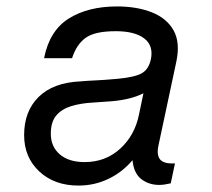

<svg xmlns="http://www.w3.org/2000/svg" viewBox="-20 -559 658 597"><path d="M524 -51 511 11Q502 13 493 14.5Q484 16 475 16Q443 16 419.5 -2Q396 -20 392 -61Q361 -24 317.5 -3Q274 18 224 18Q149 18 102 -26Q55 -70 55 -139Q55 -213 100 -257.5Q145 -302 230 -306Q253 -308 277 -309Q301 -310 346 -314Q399 -319 420.5 -331Q442 -343 449 -374Q458 -417 428.5 -439.5Q399 -462 340 -462Q275 -462 246.5 -441.5Q218 -421 204 -378H117Q134 -464 194 -501.5Q254 -539 344 -539Q406 -539 452.5 -520.5Q499 -502 520 -464Q541 -426 528 -366L473 -108Q466 -77 478 -63Q490 -49 524 -51ZM412 -202 426 -269Q387 -249 325 -244L268 -240Q231 -238 201.5 -229Q172 -220 155 -200Q138 -180 138 -143Q138 -103 166 -79Q194 -55 243 -55Q308 -55 353.5 -96.5Q399 -138 412 -202Z"/></svg>

Font: Fragment Mono SC
Style: Italic
Weight: 400
Italic angle: -12°
Monospace: yes
Designer: Wei Huang based on Nimbus Sans by URW Studio, based on Helvetica by Max Miedinger.
Foundry: Wei Huang
Version: Version 1.012; ttfautohint (v1.8.4.7-5d5b)